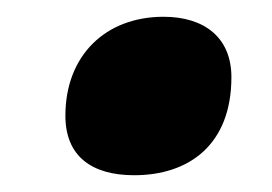

<svg xmlns="http://www.w3.org/2000/svg" viewBox="-20 -468 324 229"><path d="M140 -259C205 -259 256 -295 256 -376C256 -423 224 -448 175 -448C106 -448 58 -402 58 -330C58 -282 89 -259 140 -259Z"/></svg>

Font: Noto Sans UI SemiCondensed Black
Style: Italic
Weight: 900
Width: 4
Italic angle: -372°
Designer: Monotype Design Team
Foundry: Monotype Imaging Inc.
Version: Version 1.901